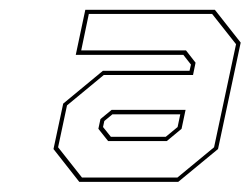

<svg xmlns="http://www.w3.org/2000/svg" viewBox="-20 -726 506 388"><path d="M140.2 -358.5 88.1 -424.8 107.7 -516.6 187.9 -582.9H363L365.9 -595.5L350.5 -615.1H133.1L152.4 -706.2H414.2L466.4 -639.9L420.6 -424.8L340.2 -358.5ZM198.5 -440.9 178.8 -465.7 183 -485.4 205.6 -504H355L346.9 -465.7L317 -440.9ZM145.7 -367.2H338.5L412.6 -428.4L457 -636.7L408.7 -697.8H159.5L144.1 -624.1H355.9L375.2 -599.3L370.1 -574.5H189.8L115.4 -513L97.4 -428.4ZM204 -449.6H315L338.9 -469.3L344.3 -495H207.2L190.8 -481.5L188.2 -469.3Z"/></svg>

Font: Tourney Thin Thin
Style: Italic
Weight: 250
Italic angle: -12°
Version: Version 1.015